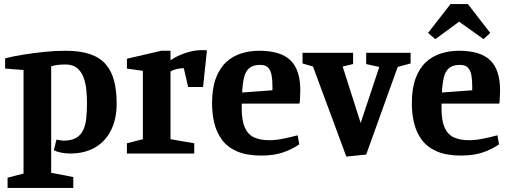

<svg xmlns="http://www.w3.org/2000/svg" viewBox="-20 -750 2488 938"><path d="M17 168V118L95 98V-408L5 -415V-465Q44 -475 93.5 -483Q143 -491 196 -496.5Q249 -502 300 -502Q372 -502 420 -485.5Q468 -469 496.5 -436Q525 -403 537.5 -355Q550 -307 550 -244Q550 -172 524 -117Q498 -62 447 -31Q396 0 321 0Q300 0 278 -4.5Q256 -9 243 -16L256 -68Q262 -67 272.5 -65Q283 -63 290 -63Q329 -63 352 -76.5Q375 -90 386.5 -114.5Q398 -139 401.5 -173Q405 -207 405 -248Q405 -280 401.5 -313Q398 -346 387.5 -373.5Q377 -401 356 -418Q335 -435 300 -435Q281 -435 263 -433Q245 -431 230 -426V94L338 115V168Z M600 0V-50L678 -70V-404L600 -415V-463L768 -502H813V-456Q846 -478 887 -491.5Q928 -505 962 -505Q968 -505 977.5 -505Q987 -505 991 -504L972 -325H899L878 -417Q862 -417 844.5 -413Q827 -409 813 -401V-70L929 -50V0Z M1256 10Q1185 10 1138 -10.5Q1091 -31 1064.5 -67Q1038 -103 1027 -148.5Q1016 -194 1016 -244Q1016 -318 1034.5 -367.5Q1053 -417 1085 -446.5Q1117 -476 1158.5 -489Q1200 -502 1246 -502Q1351 -502 1399 -455.5Q1447 -409 1447 -310Q1447 -304 1446.5 -291.5Q1446 -279 1445.5 -266Q1445 -253 1443 -244H1161V-220Q1161 -159 1177 -125Q1193 -91 1223 -78Q1253 -65 1296 -65Q1325 -65 1361 -72Q1397 -79 1434 -89L1442 -45Q1412 -23 1366 -6.5Q1320 10 1256 10ZM1163 -298 1311 -309V-330Q1311 -359 1307 -382Q1303 -405 1290.5 -419Q1278 -433 1251 -433Q1216 -433 1197.5 -417Q1179 -401 1172 -370.5Q1165 -340 1163 -298Z M1672 15 1509 -425 1458 -440V-492H1705V-437L1654 -425L1742 -149L1833 -423L1769 -437V-492H1986V-440L1923 -423L1769 5Z M2232 10Q2161 10 2114 -10.5Q2067 -31 2040.5 -67Q2014 -103 2003 -148.5Q1992 -194 1992 -244Q1992 -318 2010.5 -367.5Q2029 -417 2061 -446.5Q2093 -476 2134.5 -489Q2176 -502 2222 -502Q2327 -502 2375 -455.5Q2423 -409 2423 -310Q2423 -304 2422.5 -291.5Q2422 -279 2421.5 -266Q2421 -253 2419 -244H2137V-220Q2137 -159 2153 -125Q2169 -91 2199 -78Q2229 -65 2272 -65Q2301 -65 2337 -72Q2373 -79 2410 -89L2418 -45Q2388 -23 2342 -6.5Q2296 10 2232 10ZM2139 -298 2287 -309V-330Q2287 -359 2283 -382Q2279 -405 2266.5 -419Q2254 -433 2227 -433Q2192 -433 2173.5 -417Q2155 -401 2148 -370.5Q2141 -340 2139 -298ZM2107 -559 2071 -589 2181 -730H2266L2375 -589L2342 -559L2223 -644Z"/></svg>

Font: Manuale
Style: Regular
Weight: 400
Designer: Eduardo Tunni / Pablo Cosgaya
Foundry: Eduardo Tunni / Pablo Cosgaya
Version: Version 1.002